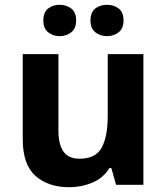

<svg xmlns="http://www.w3.org/2000/svg" viewBox="-20 -772 697 802"><path d="M579 -546V0H465L445 -70H437Q411 -28 365.5 -9Q320 10 269 10Q181 10 128 -37.5Q75 -85 75 -190V-546H224V-227Q224 -169 245 -139Q266 -109 312 -109Q380 -109 405 -155.5Q430 -202 430 -289V-546ZM161 -686Q161 -721 181 -736.5Q201 -752 228.9 -752Q256.8 -752 277.4 -736.6Q298 -721.2 298 -686.4Q298 -653 277.4 -637Q256.8 -621 228.9 -621Q201 -621 181 -637.2Q161 -653.5 161 -686ZM358 -686Q358 -721 378.1 -736.5Q398.3 -752 426.6 -752Q455 -752 475.5 -736.6Q496 -721.2 496 -686.4Q496 -653 475.4 -637Q454.9 -621 427 -621Q398.5 -621 378.2 -637.2Q358 -653.5 358 -686Z"/></svg>

Font: Noto Sans Ol Chiki
Style: Regular
Weight: 400
Designer: Monotype Design Team, Lewis McGuffie
Foundry: Monotype Imaging Inc.
Version: Version 2.003